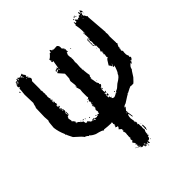

<svg xmlns="http://www.w3.org/2000/svg" viewBox="-220 -893 1063 1063"><g transform="rotate(-45 311.5 -361.5)"><path d="M218.8 -279.3Q210.9 -278.3 210.9 -273.4Q214.8 -273.4 214.8 -269.5H218.8V-271.5Q218.8 -273.4 216.8 -273.4Q218.8 -277.3 218.8 -279.3ZM310.5 15.6V17.6H316.4Q314.5 13.7 314.5 11.7Q310.5 12.2 310.5 15.6ZM289.1 9.8V13.7H291V9.8ZM283.2 0V3.9H285.2V0ZM363.3 -179.7V-173.8H365.2V-179.7ZM205.1 -277.3V-275.4H209V-277.3ZM207 -281.2V-279.3H210.9V-281.2ZM404.3 -296.9V-294.9H408.2V-296.9ZM269.5 -353.5V-349.6H271.5V-353.5ZM582 -363.3H585.9V-367.2Q582 -366.7 582 -363.3ZM498 -425.8V-419.9H500V-425.8ZM123 -441.4V-437.5Q123.5 -433.6 127 -433.6H128.9V-435.5Q128.9 -438.5 123 -441.4ZM121.1 -449.2V-443.4H123V-449.2ZM267.6 -609.4 271.5 -607.4H273.4V-615.2Q270.5 -615.2 267.6 -609.4ZM369.1 -671.9V-668H371.1V-671.9ZM275.4 -673.8V-671.9H279.3V-673.8ZM105.5 -699.2H109.4V-703.1Q105.5 -702.6 105.5 -699.2ZM562.5 -716.8V-712.9H564.5V-716.8ZM52.7 -718.8Q53.2 -714.8 56.6 -714.8H58.6Q58.6 -718.8 54.7 -718.8ZM97.7 -720.7Q98.1 -716.8 101.6 -716.8V-720.7ZM54.7 -728.5V-724.6Q54.7 -721.7 60.5 -718.8H62.5V-720.7Q60.5 -727.1 54.7 -728.5ZM91.8 -726.6Q92.3 -722.7 95.7 -722.7H99.6L97.7 -732.4Q94.7 -732.4 91.8 -726.6ZM566.4 -734.4V-730.5H568.4V-734.4ZM218.8 -279.3Q231.4 -275.4 234.4 -275.4Q234.9 -279.3 238.3 -279.3H240.2L244.1 -277.3V-285.2Q250.5 -281.2 255.9 -281.2V-293H259.8Q255.9 -300.3 255.9 -308.6L263.7 -320.3L261.7 -324.2L263.7 -328.1H261.7L263.7 -332V-334H261.7V-330.1H259.8L257.8 -339.8H259.8L263.7 -337.9V-343.8L261.7 -347.7Q265.6 -347.7 267.6 -363.3Q263.7 -363.3 263.7 -367.2V-369.1Q263.7 -373 269.5 -373V-377Q261.7 -377 261.7 -380.9H263.7L267.6 -378.9Q267.6 -381.8 275.4 -386.7L273.4 -396.5V-431.6Q273.4 -438.5 275.4 -449.2Q267.6 -472.2 267.6 -478.5Q271.5 -478.5 271.5 -472.7H273.4V-474.6L271.5 -478.5Q271.5 -480.5 273.4 -484.4Q269.5 -513.7 269.5 -519.5Q269.5 -522 275.4 -535.2Q275.4 -538.6 277.3 -570.3L250 -601.6V-603.5L263.7 -611.3V-617.2H261.7L252 -611.3H250V-615.2Q253.9 -615.2 253.9 -621.1H255.9L259.8 -619.1V-625L265.6 -621.1Q265.6 -627 269.5 -627L271.5 -619.1H273.4L281.2 -666H279.3Q277.3 -666 277.3 -664.1Q273.4 -666 271.5 -666V-669.9Q271.5 -674.3 273.4 -677.7Q271.5 -681.2 271.5 -685.5V-687.5Q279.3 -687.5 298.8 -710.9L302.7 -709H304.7Q306.6 -722.7 310.5 -722.7Q313 -722.7 318.4 -710.9L322.3 -712.9H324.2V-709L328.1 -710.9L332 -709L341.8 -710.9L345.7 -709Q349.1 -710.9 353.5 -710.9Q363.3 -703.1 363.3 -693.4V-677.7L367.2 -679.7Q375 -669.9 375 -664.1V-660.2Q375 -658.2 373 -658.2L375 -654.3V-644.5H371.1V-648.4H369.1L361.3 -630.9H363.3L361.3 -627Q363.3 -623.5 363.3 -619.1H361.3Q365.2 -611.3 365.2 -605.5H363.3L365.2 -601.6Q365.2 -599.6 363.3 -599.6Q363.3 -597.7 365.2 -597.7Q363.3 -576.2 361.3 -576.2L363.3 -572.3V-560.5Q363.3 -549.8 361.3 -533.2L363.3 -529.3Q361.3 -525.9 361.3 -521.5Q361.8 -513.7 365.2 -513.7Q365.2 -511.7 363.3 -511.7Q365.7 -481.9 369.1 -468.8L363.3 -460.9V-459L365.2 -455.1Q361.3 -453.1 359.4 -453.1L361.3 -449.2V-447.3Q361.3 -445.3 359.4 -445.3Q362.8 -440.9 365.2 -418Q367.2 -418 367.2 -416L365.2 -412.1Q367.7 -412.1 373 -400.4Q371.1 -396.5 371.1 -394.5L377 -390.6Q372.1 -377 363.3 -377V-375L367.2 -369.1V-363.3H363.3V-371.1H361.3Q361.3 -365.2 359.4 -365.2L361.3 -361.3Q361.3 -359.4 359.4 -355.5L361.3 -343.8V-337.9H359.4L355.5 -339.8V-337.9L357.4 -334Q357.4 -330.6 353.5 -318.4Q355.5 -314.9 355.5 -310.5Q353.5 -310.5 353.5 -308.6L357.4 -306.6L361.3 -308.6Q361.3 -306.6 363.3 -306.6L361.3 -302.7Q361.3 -298.8 369.1 -298.8V-294.9H363.3Q365.2 -288.1 377 -285.2Q387.2 -285.2 414.1 -304.7Q421.4 -304.7 443.4 -326.2Q482.4 -349.1 482.4 -363.3Q487.8 -363.3 500 -398.4Q502 -408.7 502 -410.2L496.1 -406.2Q492.2 -406.2 492.2 -410.2Q495.1 -410.2 498 -416V-418Q493.2 -414.1 492.2 -414.1H490.2Q490.2 -420.4 480.5 -431.6Q500 -464.8 503.9 -464.8H507.8V-470.7L503.9 -476.6H507.8V-482.4L505.9 -486.3Q509.8 -486.3 509.8 -490.2Q506.8 -490.2 503.9 -498Q505.9 -498 509.8 -500L505.9 -507.8H509.8V-513.7Q503.9 -513.7 503.9 -517.6Q509.3 -531.2 511.7 -531.2L509.8 -535.2V-560.5H503.9V-564.5Q504.4 -568.4 507.8 -568.4Q507.8 -570.3 505.9 -574.2Q507.8 -585 507.8 -589.8H505.9L507.8 -593.8L503.9 -601.6Q505.9 -605 505.9 -609.4Q502 -615.7 502 -619.1H503.9Q507.8 -619.1 507.8 -609.4H509.8V-634.8L507.8 -658.2H511.7V-648.4H513.7V-673.8Q513.7 -691.4 507.8 -718.8Q511.7 -718.8 511.7 -722.7V-736.3H515.6Q515.6 -730 517.6 -726.6L521.5 -728.5L525.4 -726.6V-740.2Q527.3 -740.2 531.2 -742.2Q532.7 -735.4 543 -730.5Q543 -736.3 546.9 -736.3H550.8L554.7 -734.4Q555.2 -744.1 560.5 -744.1L566.4 -740.2Q566.4 -744.1 568.4 -744.1L566.4 -748Q566.4 -750 568.4 -750L566.4 -753.9V-755.9Q566.9 -759.8 570.3 -759.8Q570.3 -756.8 574.2 -752Q574.2 -750 572.3 -750Q574.2 -746.1 574.2 -744.1H576.2Q579.6 -761.7 584 -761.7L585.9 -757.8Q584 -757.8 584 -755.9Q586.9 -755.9 589.8 -750V-746.1Q589.8 -742.2 585.9 -742.2Q585.9 -745.1 580.1 -748Q580.1 -743.7 578.1 -740.2Q580.1 -740.2 580.1 -738.3Q576.2 -737.8 576.2 -734.4V-730.5L578.1 -720.7L582 -722.7H584Q584 -720.7 582 -720.7Q586.9 -708 591.8 -707Q591.8 -705.1 589.8 -701.2L599.6 -574.2Q599.6 -572.3 597.7 -572.3L599.6 -562.5V-552.7Q599.6 -550.8 597.7 -550.8Q597.7 -548.8 599.6 -548.8Q599.6 -547.9 597.7 -541Q599.6 -499.5 599.6 -492.2H597.7Q601.6 -485.8 601.6 -482.4Q598.6 -482.4 591.8 -464.8Q593.8 -460.9 593.8 -459Q589.8 -458.5 589.8 -455.1L591.8 -451.2Q587.9 -444.8 587.9 -441.4Q590.8 -433.6 593.8 -433.6L591.8 -419.9V-408.2Q591.8 -403.3 597.7 -390.6Q595.7 -387.2 595.7 -382.8L601.6 -378.9Q596.7 -363.3 587.9 -363.3Q580.1 -351.6 580.1 -349.6H576.2V-351.6L578.1 -355.5H576.2Q556.6 -340.8 556.6 -326.2Q554.2 -326.2 531.2 -289.1Q507.8 -263.7 505.9 -263.7H488.3Q486.3 -263.7 486.3 -265.6Q478 -263.7 449.2 -248L445.3 -250H443.4V-248H447.3V-246.1Q442.9 -246.1 398.4 -216.8Q383.3 -212.9 378.9 -205.1V-203.1L382.8 -205.1H384.8V-203.1L371.1 -185.5L373 -175.8H371.1Q375 -160.6 377 -138.7H373L369.1 -164.1H367.2Q360.8 -164.1 359.4 -138.7Q361.3 -122.6 363.3 -119.1Q361.3 -115.7 361.3 -111.3H365.2V-109.4H361.3V-105.5L365.2 -107.4L367.2 -103.5V-91.8H363.3V-87.9Q369.1 -87.9 369.1 -84V-70.3Q369.1 -65.9 371.1 -62.5Q369.1 -59.1 369.1 -54.7V-50.8L371.1 -37.1Q365.7 -37.1 363.3 -15.6Q365.2 -15.6 365.2 -13.7Q361.3 -13.2 361.3 -9.8L365.2 -3.9Q360.4 0 359.4 0Q359.4 -2 357.4 -2Q357.4 16.1 341.8 17.6Q337.9 15.6 335.9 15.6L339.8 21.5V33.2Q332 29.3 332 27.3Q334 23.4 334 21.5H328.1L326.2 29.3Q321.8 29.3 320.3 19.5H316.4V21.5L320.3 29.3Q318.4 29.3 318.4 31.2Q312.5 29.3 312.5 27.3L308.6 29.3H306.6V19.5L302.7 17.6Q299.3 19.5 294.9 19.5Q285.2 15.1 285.2 13.7L289.1 5.9V3.9H287.1V7.8H277.3V3.9Q281.2 3.9 281.2 2L279.3 -7.8Q283.2 -7.8 283.2 -11.7Q275.4 -14.6 275.4 -17.6H277.3L281.2 -15.6V-19.5Q278.3 -33.2 271.5 -33.2Q273.9 -43 277.3 -43Q277.3 -41 279.3 -41V-44.9L277.3 -58.6Q278.8 -58.6 283.2 -64.5L281.2 -68.4V-80.1Q281.2 -82 283.2 -82Q283.2 -84 281.2 -84L283.2 -97.7V-103.5L281.2 -107.4Q283.2 -107.4 283.2 -109.4Q279.3 -109.4 279.3 -113.3V-117.2H283.2V-119.1Q283.2 -121.1 281.2 -121.1L283.2 -125V-130.9L269.5 -142.6Q277.8 -148.9 279.3 -158.2L275.4 -160.2V-156.2L267.6 -162.1Q267.6 -160.2 265.6 -160.2V-164.1L271.5 -171.9L267.6 -177.7H269.5L273.4 -175.8V-181.6Q269.5 -181.6 269.5 -183.6L271.5 -191.4Q269.5 -195.3 269.5 -197.3L265.6 -195.3H261.7Q243.2 -195.3 210.9 -199.2Q210.9 -195.3 207 -195.3Q207 -202.1 162.1 -212.9Q138.2 -223.6 130.9 -234.4L127 -232.4Q121.1 -241.2 105.5 -246.1Q105.5 -252 60.5 -291Q43 -324.2 43 -330.1L39.1 -328.1V-330.1L41 -334Q25.4 -368.7 21.5 -402.3Q24.4 -451.2 29.3 -451.2Q27.3 -470.7 27.3 -480.5V-482.4Q27.3 -504.9 29.3 -550.8Q32.2 -550.8 37.1 -576.2Q39.1 -576.2 39.1 -578.1Q39.1 -592.8 37.1 -646.5Q41 -676.8 41 -683.6Q39.1 -683.6 39.1 -685.5L43 -687.5L41 -691.4V-693.4H48.8Q48.8 -698.2 41 -699.2V-709Q41 -710.9 48.8 -714.8Q46.9 -718.8 46.9 -720.7Q50.8 -720.7 50.8 -730.5H60.5Q64.5 -730.5 64.5 -734.4Q62.5 -734.4 62.5 -736.3L66.4 -738.3H70.3V-736.3L68.4 -726.6H72.3Q72.3 -728.5 74.2 -732.4L72.3 -742.2Q73.2 -742.2 84 -732.4Q84 -734.4 85.9 -734.4Q86.4 -730.5 89.8 -730.5H91.8V-736.3H93.8L97.7 -734.4Q97.7 -737.8 107.4 -740.2L109.4 -736.3H107.4Q109.9 -728.5 117.2 -720.7V-714.8Q117.2 -710.9 111.3 -710.9L123 -703.1Q121.1 -703.1 121.1 -701.2L117.2 -703.1H115.2Q127 -689.9 127 -687.5V-679.7Q127 -678.7 119.1 -669.9V-607.4Q119.1 -603 117.2 -599.6L121.1 -589.8L119.1 -585.9Q121.1 -575.2 121.1 -568.4Q121.1 -566.4 119.1 -562.5Q119.1 -560.5 121.1 -560.5L119.1 -550.8V-543L121.1 -539.1H119.1Q123 -532.7 123 -527.3Q119.1 -526.9 119.1 -523.4V-519.5L123 -521.5Q127 -521 127 -517.6H121.1V-513.7H125V-509.8L121.1 -511.7H119.1V-502H121.1V-505.9H125Q125 -504.9 127 -498Q123 -497.6 123 -494.1Q127 -493.7 127 -490.2V-482.4H123L125 -478.5V-476.6L119.1 -480.5V-474.6L121.1 -464.8H123V-468.8H128.9V-462.9Q128.9 -459 119.1 -459Q121.1 -455.6 121.1 -451.2H123L127 -453.1Q127 -440.4 132.8 -435.5Q132.8 -433.6 130.9 -433.6Q132.8 -429.7 132.8 -427.7Q132.8 -421.9 125 -414.1Q125 -405.8 128.9 -394.5Q126 -394.5 121.1 -390.6Q121.1 -392.6 119.1 -392.6Q119.1 -382.8 115.2 -382.8Q117.2 -366.7 119.1 -363.3Q117.2 -359.4 117.2 -357.4Q124.5 -353 130.9 -341.8V-337.9H127L128.9 -334Q127 -334 127 -332H130.9V-335.9H132.8V-330.1Q134.8 -330.1 134.8 -332Q139.6 -332 152.3 -316.4Q164.1 -311 164.1 -308.6L162.1 -304.7Q166 -304.2 166 -300.8L164.1 -296.9L173.8 -293Q174.3 -296.9 177.7 -296.9Q189.5 -287.6 189.5 -281.2L193.4 -283.2H195.3L193.4 -279.3L203.1 -277.3L201.2 -281.2V-283.2H212.9L216.8 -285.2Q216.8 -283.2 218.8 -279.3ZM328.1 33.2V39.1H324.2V37.1Q324.7 33.2 328.1 33.2ZM355.5 17.6H359.4Q359.4 21.5 355.5 21.5ZM271.5 -2H273.4V2H267.6Q268.1 -2 271.5 -2ZM261.7 -5.9H263.7V-2H261.7ZM377 -35.2H380.9V-31.2H377ZM380.9 -68.4 382.8 -58.6V-41L380.9 -37.1Q377 -39.1 375 -39.1L377 -48.8V-64.5Q377.4 -68.4 380.9 -68.4ZM377 -78.1H380.9V-76.2H377ZM232.4 -289.1Q236.3 -287.1 238.3 -287.1V-283.2H236.3Q232.4 -283.2 232.4 -287.1ZM199.2 -304.7H205.1V-300.8H199.2ZM398.4 -308.6H404.3V-304.7H398.4ZM177.7 -316.4H181.6V-312.5H177.7ZM164.1 -320.3H171.9V-316.4H168Q164.1 -316.4 164.1 -320.3ZM152.3 -324.2H156.2V-320.3H152.3ZM367.2 -328.1V-320.3Q367.2 -316.4 363.3 -316.4H361.3Q357.4 -316.4 357.4 -320.3V-326.2ZM365.2 -345.7H369.1V-341.8Q365.2 -336.9 365.2 -334H361.3V-335.9Q365.2 -342.3 365.2 -345.7ZM253.9 -373H257.8V-369.1H253.9ZM132.8 -418V-396.5H128.9V-414.1Q129.4 -418 132.8 -418ZM373 -419.9H377V-418H373ZM500 -546.9H503.9V-544.9H500ZM496.1 -617.2H500V-595.7Q500 -593.8 498 -593.8L500 -589.8V-580.1Q500 -578.1 498 -578.1Q502 -568.4 502 -564.5Q499 -564.5 496.1 -570.3ZM396.5 -648.4H400.4V-644.5H396.5ZM25.4 -677.7H29.3L31.2 -669.9H29.3Q25.4 -669.9 25.4 -673.8ZM41 -718.8H44.9V-714.8H41ZM587.9 -736.3H589.8V-732.4H587.9ZM544.9 -752H548.8V-750H544.9ZM521.5 -752H525.4V-744.1H521.5ZM539.1 -759.8H543V-752H539.1ZM535.2 -759.8 537.1 -755.9Q537.1 -752 533.2 -752Q533.2 -753.9 531.2 -757.8Z"/></g></svg>

Font: Mister Brush
Style: Regular
Weight: 400
Designer: GGBotNet
Foundry: GGBotNet
Version: 1.00